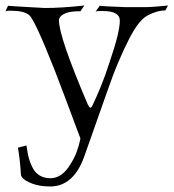

<svg xmlns="http://www.w3.org/2000/svg" viewBox="-76 -498 630 697"><path d="M106 179Q61 179 28 163Q2 151 0 136Q-2 103 -5 78.5Q-8 54 -11 38L20 30Q23 51 26 66Q34 98 47 119Q68 149 107 149Q150 149 181 96Q194 76 202.5 53Q211 30 216 5Q184 -82 160.5 -143.5Q137 -205 123 -242Q50 -427 30 -443Q11 -459 -34 -459Q-41 -459 -46 -459Q-51 -459 -56 -457L-47 -477Q-38 -476 -18.5 -475Q1 -474 32 -472L87 -469Q148 -469 230 -478L216 -457H206Q184 -457 164 -451Q138 -440 138 -424Q138 -364 243 -118Q249 -107 252 -107Q256 -107 260 -116Q274 -145 290 -184Q306 -223 322 -273Q359 -381 359 -423Q359 -458 297 -458Q290 -458 283.5 -458Q277 -458 271 -456L286 -477Q293 -476 310.5 -475Q328 -474 358 -473Q370 -472 382 -472Q394 -472 407 -472H447Q477 -472 534 -478L524 -460Q493 -460 458 -441Q426 -422 394 -359Q376 -325 354.5 -274.5Q333 -224 310 -157L231 67Q192 179 106 179Z"/></svg>

Font: Gideon Roman
Style: Regular
Weight: 400
Designer: Robert E. Leuschke
Foundry: Robert E. Leuschke
Version: Version 2.010